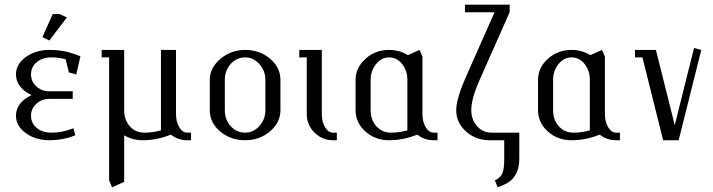

<svg xmlns="http://www.w3.org/2000/svg" viewBox="-20 -596 3032 816"><path d="M47.9 -104Q47.9 -159.7 113.8 -191.9Q47.9 -224.1 47.9 -279.8Q47.9 -323.2 89.6 -353.5Q131.3 -383.8 189.9 -383.8Q227.5 -383.8 256.1 -377.7Q284.7 -371.6 321.8 -356.9L304.2 -279.8L272.9 -288.1L258.8 -344.2Q228 -352.1 198.2 -352.1Q159.7 -352.1 135.7 -331.5Q111.8 -311 111.8 -279.8Q111.8 -249.5 134.5 -228.8Q157.2 -208 189.9 -208H289.1V-175.8H189.9Q157.2 -175.8 134.5 -155Q111.8 -134.3 111.8 -104Q111.8 -72.8 135.7 -52.5Q159.7 -32.2 198.2 -32.2Q245.1 -32.2 292 -50.8L299.8 -21Q248.5 0 189.9 0Q131.3 0 89.6 -30.3Q47.9 -60.5 47.9 -104ZM160.2 -438 204.1 -536.1H233.9L264.2 -522L189.9 -423.8Z M412.1 -352.1V-383.8H507.8V-127.9Q507.8 -86.4 531.7 -59.3Q555.7 -32.2 593.8 -32.2Q629.9 -32.2 664.1 -42V-383.8H728V-111.8Q728 -78.1 741.9 -55.2Q755.9 -32.2 775.9 -32.2H792V0H775.9Q736.3 0 706.1 -23.9Q647.5 0 585.9 0Q543 0 507.8 -21V176.8L456.1 200.2L443.8 170.9V-352.1Z M871.6 -127.9V-255.9Q871.6 -307.6 916.5 -345.7Q961.4 -383.8 1022 -383.8Q1084 -383.8 1127.9 -346.4Q1171.9 -309.1 1171.9 -255.9V-127.9Q1171.9 -75.7 1127.7 -37.8Q1083.5 0 1022 0Q959.5 0 915.5 -37.4Q871.6 -74.7 871.6 -127.9ZM935.5 -127.9Q935.5 -87.4 960.4 -59.8Q985.4 -32.2 1022 -32.2Q1057.1 -32.2 1082.5 -60.5Q1107.9 -88.9 1107.9 -127.9V-255.9Q1107.9 -294.9 1082.5 -323.5Q1057.1 -352.1 1022 -352.1Q985.4 -352.1 960.4 -324.2Q935.5 -296.4 935.5 -255.9Z M1252 -352.1V-383.8H1347.7V-111.8Q1347.7 -78.1 1361.6 -55.2Q1375.5 -32.2 1395.5 -32.2H1411.6V0H1395.5Q1349.1 0 1316.4 -32.7Q1283.7 -65.4 1283.7 -111.8V-352.1Z M1491.2 -127.9V-255.9Q1491.2 -308.1 1533 -345.9Q1574.7 -383.8 1633.3 -383.8Q1677.7 -383.8 1713.4 -361.8L1763.2 -383.8L1775.4 -355V-111.8Q1775.4 -78.1 1789.3 -55.2Q1803.2 -32.2 1823.2 -32.2H1839.4V0H1823.2Q1783.7 0 1753.4 -23.9Q1694.8 0 1633.3 0Q1574.2 0 1532.7 -37.4Q1491.2 -74.7 1491.2 -127.9ZM1555.2 -127.9Q1555.2 -86.9 1579.3 -59.6Q1603.5 -32.2 1641.6 -32.2Q1677.2 -32.2 1711.4 -42V-255.9Q1711.4 -296.4 1689 -324.2Q1666.5 -352.1 1633.3 -352.1Q1601.1 -352.1 1578.1 -323.5Q1555.2 -294.9 1555.2 -255.9Z M1918.9 -127.9Q1918.9 -175.3 1960.9 -271L2082 -543.9H1956.1V-576.2H2146V-543.9L2015.1 -249Q1982.9 -174.3 1982.9 -127.9Q1982.9 -88.4 2007.3 -60.3Q2031.7 -32.2 2069.3 -32.2H2187V80.1Q2187 120.1 2170.4 147.9Q2153.8 175.8 2124 188L2095.2 200.2L2083 170.9Q2105.5 160.2 2114.3 142.3Q2123 124.5 2123 80.1V0H2061Q2002 0 1960.4 -37.4Q1918.9 -74.7 1918.9 -127.9Z M2266.6 -127.9V-255.9Q2266.6 -308.1 2308.3 -345.9Q2350.1 -383.8 2408.7 -383.8Q2453.1 -383.8 2488.8 -361.8L2538.6 -383.8L2550.8 -355V-111.8Q2550.8 -78.1 2564.7 -55.2Q2578.6 -32.2 2598.6 -32.2H2614.7V0H2598.6Q2559.1 0 2528.8 -23.9Q2470.2 0 2408.7 0Q2349.6 0 2308.1 -37.4Q2266.6 -74.7 2266.6 -127.9ZM2330.6 -127.9Q2330.6 -86.9 2354.7 -59.6Q2378.9 -32.2 2417 -32.2Q2452.6 -32.2 2486.8 -42V-255.9Q2486.8 -296.4 2464.4 -324.2Q2441.9 -352.1 2408.7 -352.1Q2376.5 -352.1 2353.5 -323.5Q2330.6 -294.9 2330.6 -255.9Z M2678.7 -352.1V-383.8H2767.6L2847.7 -64L2929.7 -392.1L2960.4 -383.8L2864.3 0H2798.3L2710.4 -352.1Z"/></svg>

Font: Gawaa
Style: Regular
Weight: 400
Designer: T. Christopher White
Version: Version 1.0